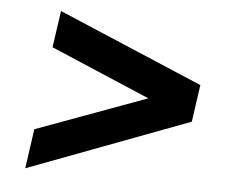

<svg xmlns="http://www.w3.org/2000/svg" viewBox="-40 -613 643 542"><g transform="rotate(5 281.0 -342.5)"><path d="M66 -229 50 -117 507 -289 522 -394 112 -568 97 -464 379 -344Z"/></g></svg>

Font: United Sans SemiBold
Style: Italic
Weight: 600
Italic angle: -8°
Designer: Pablo Impallari, Rodrigo Fuenzalida (Modified by Dan O. Williams)
Version: Version 1.000;PS 001.000;hotconv 1.0.88;makeotf.lib2.5.64775